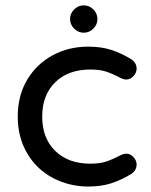

<svg xmlns="http://www.w3.org/2000/svg" viewBox="-20 -682 561 713"><path d="M177.7 -20.5Q116.2 -52.7 81.1 -112.3Q45.9 -171.9 45.9 -249Q45.9 -328.1 82 -387.7Q117.2 -445.3 176.3 -477.1Q235.4 -508.8 307.6 -508.8Q356.4 -508.8 393.6 -496.6Q430.7 -484.4 467.8 -461.9Q487.3 -448.2 487.3 -426.8Q487.3 -412.1 475.6 -399.4Q463.9 -386.7 449.2 -386.7Q439.5 -386.7 427.7 -392.6Q393.6 -410.2 371.1 -417Q348.6 -423.8 315.4 -423.8Q233.4 -423.8 185.1 -376.5Q136.7 -329.1 136.7 -249Q136.7 -168.9 185.1 -121.6Q233.4 -74.2 315.4 -74.2Q348.6 -74.2 371.1 -81.1Q393.6 -87.9 427.7 -105.5Q439.5 -111.3 449.2 -111.3Q463.9 -111.3 475.6 -98.6Q487.3 -85.9 487.3 -71.3Q487.3 -49.8 467.8 -36.1Q430.7 -13.7 393.6 -1.5Q356.4 10.7 307.6 10.7Q238.3 10.7 177.7 -20.5ZM291 -662.1Q311.5 -662.1 326.7 -647Q341.8 -631.8 341.8 -611.3Q341.8 -590.8 326.7 -575.7Q311.5 -560.5 291 -560.5Q270.5 -560.5 255.4 -575.7Q240.2 -590.8 240.2 -611.3Q240.2 -631.8 255.4 -647Q270.5 -662.1 291 -662.1Z"/></svg>

Font: jf-openhuninn-2.0
Style: Regular
Weight: 400
Designer: [Kosugi Maru]
Designed by MOTOYA      

[Varela Round]
Joe Prince (Latin component); Avraham Cornfeld (Hebrew component)
Foundry: justfont CO.,LTD.
Version: 2.0